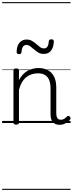

<svg xmlns="http://www.w3.org/2000/svg" viewBox="-20 -1161 686 1812"><path d="M542 17Q522 17 506 10.5Q490 4 479 -8Q468 -20 462.5 -38.5Q457 -57 457 -82V-326Q457 -371 445 -403Q433 -435 406.5 -452Q380 -469 337 -469Q309 -469 282 -461Q255 -453 231.5 -435.5Q208 -418 189.5 -388Q171 -358 159 -314V-4Q159 6 152.5 10.5Q146 15 132 15Q119 15 113 10.5Q107 6 107 -4V-496Q107 -506 113 -510.5Q119 -515 132 -515Q146 -515 152.5 -510.5Q159 -506 159 -496V-405Q176 -437 197 -459Q218 -481 242.5 -494Q267 -507 292.5 -513Q318 -519 344 -519Q392 -519 429.5 -500Q467 -481 489 -440.5Q511 -400 511 -334V-94Q511 -74 515 -60Q519 -46 528.5 -38.5Q538 -31 553 -31Q563 -31 573 -34Q583 -37 593 -44.5Q603 -52 613 -62Q619 -68 625.5 -67.5Q632 -67 639 -60Q645 -54 646 -47.5Q647 -41 642 -34Q631 -19 614.5 -7Q598 5 580 11Q562 17 542 17ZM159 -650Q137 -650 137 -671Q138 -728 164 -758Q190 -788 230 -788Q260 -788 282 -775Q304 -762 322 -746Q340 -730 357.5 -717Q375 -704 395 -704Q416 -704 427.5 -721Q439 -738 440 -771Q443 -790 464 -790Q478 -790 483 -785Q488 -780 488 -768Q486 -715 462 -683.5Q438 -652 393 -652Q364 -652 342 -665Q320 -678 301.5 -694.5Q283 -711 265.5 -724Q248 -737 228 -737Q209 -737 197 -720Q185 -703 183 -669Q182 -659 177 -654.5Q172 -650 159 -650ZM0 621H646V631H0ZM0 -20H646V0H0ZM0 -505H646V-500H0ZM0 -1141H646V-1131H0Z"/></svg>

Font: Playwrite BR Guides
Style: Regular
Weight: 400
Designer: Veronika Burian, José Scaglione
Foundry: TypeTogether
Version: Version 1.003